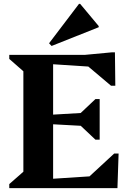

<svg xmlns="http://www.w3.org/2000/svg" viewBox="-20 -974 671 994"><path d="M28 0V-21L101 -85V-605L28 -669V-690H255V0ZM214 0V-46L552 -68V0ZM425 0V-44L571 -179H594L588 0ZM467 -319 210 -333V-378L467 -393ZM474 -251 384 -336V-376L474 -461H496V-251ZM552 -622 214 -644V-690H552ZM555 -530 420 -644V-690L558 -703H575L577 -530ZM247 -736 234 -750 389 -954H395L491 -839V-833Z"/></svg>

Font: Platypi Light SemiBold
Style: Regular
Weight: 600
Version: Version 1.200